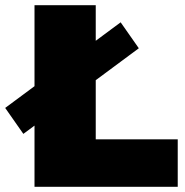

<svg xmlns="http://www.w3.org/2000/svg" viewBox="-56 -720 713 740"><path d="M77 -700V0H629V-183H313V-700ZM-36 -304 34 -204 479 -534 409 -634Z"/></svg>

Font: Montserrat Custom Black
Style: Regular
Weight: 900
Designer: Julieta Ulanovsky
Foundry: Julieta Ulanovsky
Version: Version 7.200